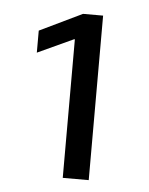

<svg xmlns="http://www.w3.org/2000/svg" viewBox="-39 -850 378 486"><g transform="rotate(5 149.5 -607.0)"><path d="M138 -750H136L45 -708V-764L153 -816H204V-398H138Z"/></g></svg>

Font: Murecho
Style: Regular
Weight: 400
Designer: Neil Summerour
Foundry: Positype
Version: Version 1.010; ttfautohint (v1.8.3)